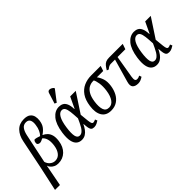

<svg xmlns="http://www.w3.org/2000/svg" viewBox="-35 -1625 2679 2679"><g transform="rotate(-45 1304.0 -286.0)"><path d="M-27 237 52 -126 140 -557Q159 -653 215 -711.5Q271 -770 363 -770Q428 -770 460.5 -744.5Q493 -719 502 -680Q511 -641 505 -600Q497 -539 469 -500.5Q441 -462 393 -430L392 -427Q427 -412 453 -385Q479 -358 490.5 -315Q502 -272 493 -207Q479 -106 418.5 -48Q358 10 269 10Q231 10 202 -4.5Q173 -19 155.5 -40Q138 -61 133 -81H131L70 237ZM264 -47Q320 -47 355.5 -90Q391 -133 402 -206Q413 -283 398.5 -330Q384 -377 355 -398Q340 -390 322 -382.5Q304 -375 293 -375Q270 -374 256.5 -386Q243 -398 247 -421Q247 -429 251.5 -440.5Q256 -452 267 -462Q281 -463 306.5 -457Q332 -451 357 -441Q382 -467 399.5 -504.5Q417 -542 424 -596Q432 -653 415 -685.5Q398 -718 353 -718Q305 -718 277.5 -682.5Q250 -647 236 -584L144 -146Q156 -102 189.5 -74.5Q223 -47 264 -47Z M733 10Q686 10 653.5 -17Q621 -44 609 -102.5Q597 -161 610 -257Q631 -402 690.5 -474Q750 -546 831 -546Q868 -546 896.5 -531Q925 -516 942.5 -477.5Q960 -439 962 -371H967L1045 -536H1155L968 -251Q976 -166 981 -122.5Q986 -79 994 -64Q1002 -49 1017 -49Q1027 -49 1039 -53.5Q1051 -58 1062 -63L1076 -30Q1060 -19 1034.5 -6.5Q1009 6 981 6Q950 6 935 -7.5Q920 -21 914 -51.5Q908 -82 905 -132H902Q884 -94 860.5 -61.5Q837 -29 805.5 -9.5Q774 10 733 10ZM755 -54Q782 -54 804.5 -72.5Q827 -91 845 -120.5Q863 -150 878 -182.5Q893 -215 906 -243Q902 -325 895.5 -378Q889 -431 873 -457.5Q857 -484 825 -484Q781 -484 749.5 -429Q718 -374 703 -266Q688 -160 700 -107Q712 -54 755 -54ZM850 -606 820 -620 869 -776Q877 -802 896 -807Q915 -812 935.5 -802.5Q956 -793 972 -776L971 -764Z M1312 10Q1214 10 1171.5 -59Q1129 -128 1146 -247Q1160 -350 1204 -413.5Q1248 -477 1314 -506.5Q1380 -536 1458 -536H1647L1622 -461H1497Q1526 -424 1544 -370Q1562 -316 1551 -238Q1541 -168 1511.5 -112Q1482 -56 1432 -23Q1382 10 1312 10ZM1321 -41Q1375 -41 1411 -92Q1447 -143 1460 -235Q1471 -313 1461 -375Q1451 -437 1435 -461H1417Q1380 -461 1342.5 -442Q1305 -423 1276 -375.5Q1247 -328 1235 -244Q1222 -152 1240 -96.5Q1258 -41 1321 -41Z M1846 9Q1787 9 1760.5 -20.5Q1734 -50 1754 -118L1851 -457H1766Q1750 -457 1731 -448.5Q1712 -440 1692 -421L1663 -431Q1684 -467 1703 -490Q1722 -513 1747.5 -524.5Q1773 -536 1814 -536H2082L2055 -457H1901L1845 -126Q1838 -82 1845.5 -63.5Q1853 -45 1877 -45Q1893 -45 1905 -49Q1917 -53 1931 -60L1943 -26Q1922 -12 1898 -1.5Q1874 9 1846 9Z M2213 10Q2166 10 2133.5 -17Q2101 -44 2089 -102.5Q2077 -161 2090 -257Q2111 -402 2170.5 -474Q2230 -546 2311 -546Q2348 -546 2376.5 -531Q2405 -516 2422.5 -477.5Q2440 -439 2442 -371H2447L2525 -536H2635L2448 -251Q2456 -166 2461 -122.5Q2466 -79 2474 -64Q2482 -49 2497 -49Q2507 -49 2519 -53.5Q2531 -58 2542 -63L2556 -30Q2540 -19 2514.5 -6.5Q2489 6 2461 6Q2430 6 2415 -7.5Q2400 -21 2394 -51.5Q2388 -82 2385 -132H2382Q2364 -94 2340.5 -61.5Q2317 -29 2285.5 -9.5Q2254 10 2213 10ZM2235 -54Q2262 -54 2284.5 -72.5Q2307 -91 2325 -120.5Q2343 -150 2358 -182.5Q2373 -215 2386 -243Q2382 -325 2375.5 -378Q2369 -431 2353 -457.5Q2337 -484 2305 -484Q2261 -484 2229.5 -429Q2198 -374 2183 -266Q2168 -160 2180 -107Q2192 -54 2235 -54Z"/></g></svg>

Font: Noto Serif Condensed
Style: Italic
Weight: 400
Width: 3
Italic angle: -12°
Designer: Monotype Design Team
Foundry: Monotype Imaging Inc.
Version: Version 2.014; ttfautohint (v1.8.4.7-5d5b)